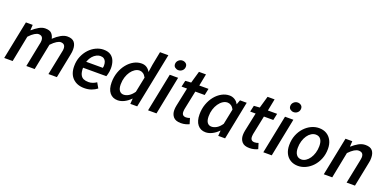

<svg xmlns="http://www.w3.org/2000/svg" viewBox="-9 -1502 4647 2309"><g transform="rotate(20 2314.5 -347.0)"><path d="M22 0 121 -491H208L204 -422H208Q245 -455 286 -479Q327 -503 366 -503Q423 -503 447.5 -477.5Q472 -452 480 -412Q524 -454 567.5 -478.5Q611 -503 650 -503Q711 -503 738.5 -470.5Q766 -438 766 -379Q766 -362 764 -345.5Q762 -329 758 -310L696 0H588L648 -296Q652 -314 654 -325.5Q656 -337 656 -348Q656 -380 641 -395.5Q626 -411 596 -411Q577 -411 547 -393Q517 -375 479 -335L412 0H305L364 -296Q368 -314 370 -325.5Q372 -337 372 -348Q372 -380 357.5 -395.5Q343 -411 313 -411Q294 -411 263.5 -393Q233 -375 196 -335L130 0Z M1049 12Q956 12 901 -42.5Q846 -97 846 -196Q846 -265 869.5 -321Q893 -377 931.5 -418Q970 -459 1017.5 -481Q1065 -503 1113 -503Q1171 -503 1205.5 -479Q1240 -455 1255.5 -414Q1271 -373 1271 -322Q1271 -300 1268 -280.5Q1265 -261 1260.5 -244Q1256 -227 1251 -214H924L933 -294H1177Q1180 -305 1180.5 -311.5Q1181 -318 1181 -328Q1181 -352 1173.5 -372.5Q1166 -393 1148.5 -405.5Q1131 -418 1101 -418Q1079 -418 1053 -405Q1027 -392 1004.5 -366.5Q982 -341 967.5 -302.5Q953 -264 953 -214Q953 -158 967.5 -127.5Q982 -97 1008.5 -85.5Q1035 -74 1071 -74Q1100 -74 1126 -83.5Q1152 -93 1173 -108L1211 -42Q1181 -18 1140 -3Q1099 12 1049 12Z M1476 12Q1411 12 1373.5 -34.5Q1336 -81 1336 -167Q1336 -237 1358 -298.5Q1380 -360 1417.5 -406Q1455 -452 1502 -477.5Q1549 -503 1600 -503Q1637 -503 1664.5 -485.5Q1692 -468 1708 -438H1711L1725 -532L1759 -706H1866L1724 0H1636L1641 -68H1638Q1604 -32 1561 -10Q1518 12 1476 12ZM1520 -76Q1552 -76 1585 -95.5Q1618 -115 1649 -159L1689 -355Q1672 -387 1650.5 -401Q1629 -415 1606 -415Q1575 -415 1546.5 -396.5Q1518 -378 1495.5 -346Q1473 -314 1460 -271.5Q1447 -229 1447 -182Q1447 -128 1467 -102Q1487 -76 1520 -76Z M1863 0 1962 -491H2069L1971 0ZM2039 -578Q2016 -578 1996.5 -592.5Q1977 -607 1977 -634Q1977 -663 1998.5 -683.5Q2020 -704 2049 -704Q2073 -704 2092 -689.5Q2111 -675 2111 -648Q2111 -618 2090 -598Q2069 -578 2039 -578Z M2284 10Q2217 10 2187.5 -24.5Q2158 -59 2158 -111Q2158 -125 2159.5 -139Q2161 -153 2164 -168L2214 -406H2144L2162 -486L2236 -491L2280 -644H2370L2340 -491H2458L2440 -406H2320L2270 -164Q2269 -155 2268 -147Q2267 -139 2267 -129Q2267 -103 2280 -89.5Q2293 -76 2320 -76Q2334 -76 2346 -79Q2358 -82 2368 -86L2390 -14Q2372 -5 2344.5 2.5Q2317 10 2284 10Z M2601 12Q2537 12 2499 -34.5Q2461 -81 2461 -167Q2461 -238 2483 -299Q2505 -360 2542 -405.5Q2579 -451 2626.5 -477Q2674 -503 2725 -503Q2761 -503 2791.5 -484.5Q2822 -466 2838 -434H2840L2861 -491H2947L2849 0H2761L2766 -68H2763Q2729 -32 2686 -10Q2643 12 2601 12ZM2645 -76Q2677 -76 2710.5 -95.5Q2744 -115 2774 -159L2814 -355Q2798 -387 2776 -401Q2754 -415 2731 -415Q2700 -415 2671.5 -396.5Q2643 -378 2620.5 -345.5Q2598 -313 2585 -271Q2572 -229 2572 -182Q2572 -128 2591.5 -102Q2611 -76 2645 -76Z M3162 10Q3095 10 3065.5 -24.5Q3036 -59 3036 -111Q3036 -125 3037.5 -139Q3039 -153 3042 -168L3092 -406H3022L3040 -486L3114 -491L3158 -644H3248L3218 -491H3336L3318 -406H3198L3148 -164Q3147 -155 3146 -147Q3145 -139 3145 -129Q3145 -103 3158 -89.5Q3171 -76 3198 -76Q3212 -76 3224 -79Q3236 -82 3246 -86L3268 -14Q3250 -5 3222.5 2.5Q3195 10 3162 10Z M3338 0 3437 -491H3544L3446 0ZM3514 -578Q3491 -578 3471.5 -592.5Q3452 -607 3452 -634Q3452 -663 3473.5 -683.5Q3495 -704 3524 -704Q3548 -704 3567 -689.5Q3586 -675 3586 -648Q3586 -618 3565 -598Q3544 -578 3514 -578Z M3784 12Q3729 12 3687.5 -12.5Q3646 -37 3623.5 -82Q3601 -127 3601 -188Q3601 -259 3624 -316.5Q3647 -374 3686 -416Q3725 -458 3773 -480.5Q3821 -503 3871 -503Q3927 -503 3968 -478.5Q4009 -454 4032 -409Q4055 -364 4055 -303Q4055 -233 4031.5 -175Q4008 -117 3969.5 -75.5Q3931 -34 3882.5 -11Q3834 12 3784 12ZM3796 -75Q3825 -75 3852 -92.5Q3879 -110 3900 -140.5Q3921 -171 3933.5 -212Q3946 -253 3946 -300Q3946 -356 3924 -386Q3902 -416 3860 -416Q3831 -416 3803.5 -399Q3776 -382 3755 -351.5Q3734 -321 3721.5 -280Q3709 -239 3709 -192Q3709 -137 3731.5 -106Q3754 -75 3796 -75Z M4112 0 4211 -491H4298L4294 -422H4298Q4335 -455 4377 -479Q4419 -503 4465 -503Q4527 -503 4554 -470.5Q4581 -438 4581 -379Q4581 -362 4579.5 -345.5Q4578 -329 4573 -310L4511 0H4404L4464 -296Q4467 -314 4469.5 -325.5Q4472 -337 4472 -348Q4472 -380 4457 -395.5Q4442 -411 4410 -411Q4385 -411 4355 -393Q4325 -375 4286 -335L4220 0Z"/></g></svg>

Font: Source Sans 3 ExtraLight SemiBold
Style: Italic
Weight: 600
Italic angle: -11°
Version: Version 3.052;hotconv 1.1.0;makeotfexe 2.6.0